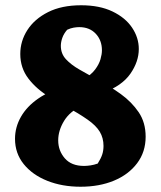

<svg xmlns="http://www.w3.org/2000/svg" viewBox="-20 -688 610 729"><path d="M286 21Q216 21 159.5 -1.5Q103 -24 70 -65Q37 -106 37 -161Q37 -205 59.5 -244.5Q82 -284 125.5 -314Q169 -344 229 -358L292 -287Q245 -265 223 -228.5Q201 -192 201 -155Q201 -116 226 -87Q251 -58 299 -58Q310 -58 323.5 -60Q337 -62 351 -67Q363 -86 368 -101Q373 -116 373 -134Q373 -164 359 -187.5Q345 -211 313 -233.5Q281 -256 229 -285L169 -319Q119 -349 88 -389.5Q57 -430 57 -483Q57 -532 84 -574Q111 -616 162.5 -642Q214 -668 288 -668Q358 -668 407 -644.5Q456 -621 481.5 -583Q507 -545 507 -502Q507 -454 475 -408Q443 -362 372 -336L299 -388Q327 -405 341.5 -424.5Q356 -444 361.5 -463Q367 -482 367 -497Q367 -535 343.5 -560Q320 -585 281 -585Q271 -585 259.5 -583Q248 -581 235 -575Q222 -560 216.5 -544Q211 -528 211 -514Q211 -484 230.5 -463Q250 -442 281.5 -424Q313 -406 349 -386Q397 -361 438.5 -331Q480 -301 506.5 -262Q533 -223 533 -169Q533 -111 500.5 -68Q468 -25 412.5 -2Q357 21 286 21Z"/></svg>

Font: Eczar
Style: Bold
Weight: 700
Designer: Vaibhav Singh
Foundry: Rosetta Type Foundry
Version: Version 2.000